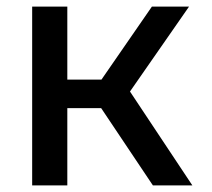

<svg xmlns="http://www.w3.org/2000/svg" viewBox="-20 -559 640 579"><path d="M77 0V-539H183V-319H286L438 -539H550L372 -283L560 0H441L285 -233H183V0Z"/></svg>

Font: Noto Sans Mono Medium
Style: Regular
Weight: 500
Designer: Monotype Design Team
Foundry: Monotype Imaging Inc.
Version: Version 2.014